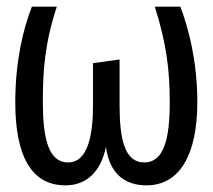

<svg xmlns="http://www.w3.org/2000/svg" viewBox="-20 -547 640 578"><path d="M523 -527H446C482 -413 491 -334 491 -239C491 -133 475 -58 414 -58C355 -58 340 -129 340 -230V-368L260 -357V-231C260 -141 245 -58 185 -58C125 -58 109 -133 109 -239C109 -334 114 -413 151 -527H76C50 -461 26 -363 26 -239C26 -78 74 11 177 11C241 11 284 -31 299 -105C309 -28 352 11 421 11C522 11 574 -83 574 -239C574 -363 548 -460 523 -527Z"/></svg>

Font: FiraMono Nerd Font
Style: Regular
Weight: 400
Designer: Carrois Corporate & Edenspiekermann AG
Foundry: Carrois Corporate GbR & Edenspiekermann AG
Version: Version 003.206;Nerd Fonts 3.3.0